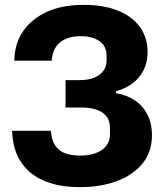

<svg xmlns="http://www.w3.org/2000/svg" viewBox="-20 -760 677 791"><path d="M308 11Q241 11 189.5 -5Q138 -21 103 -51Q68 -81 49.5 -124Q31 -167 30 -221H190Q191 -196 199 -176.5Q207 -157 222 -144Q237 -131 259.5 -125Q282 -119 311 -119Q348 -119 375.5 -129.5Q403 -140 418 -159.5Q433 -179 433 -206V-232Q433 -264 417 -282.5Q401 -301 375 -309Q349 -317 318 -317H250V-430H310Q360 -430 389.5 -452Q419 -474 419 -510V-531Q419 -558 405.5 -575.5Q392 -593 368 -602Q344 -611 313 -611Q276 -611 249.5 -599Q223 -587 209 -564.5Q195 -542 193 -510H39Q40 -581 75.5 -632Q111 -683 174 -711.5Q237 -740 324 -740Q405 -740 464 -717Q523 -694 555.5 -650Q588 -606 588 -545Q588 -514 578.5 -487.5Q569 -461 551.5 -440.5Q534 -420 510 -406Q486 -392 458 -384V-376Q501 -369 534 -347.5Q567 -326 586.5 -289.5Q606 -253 606 -203Q606 -135 568 -87.5Q530 -40 463 -14.5Q396 11 308 11Z"/></svg>

Font: Hubot Sans
Style: Bold
Weight: 700
Designer: Deni Anggara
Foundry: GitHub, Inc., Subsidiary of Microsoft Corporation
Version: Version 2.000